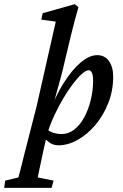

<svg xmlns="http://www.w3.org/2000/svg" viewBox="-116 -699 596 934"><path d="M-95.7 214.8 -90.8 179.7 -26.4 164.1Q-21.5 147.5 -14.6 119.6Q-7.8 91.8 1 56.6L62.5 -183.6L155.3 -593.8L85 -603.5L91.8 -634.8L248 -678.7L265.6 -664.1Q256.8 -632.8 249.5 -606.4Q242.2 -580.1 237.8 -561Q233.4 -542 229.5 -528.3L197.3 -393.6Q189.5 -357.4 179.2 -320.8Q168.9 -284.2 157.2 -240.7Q145.5 -197.3 129.9 -142.6H121.1Q152.3 -229.5 192.9 -293.9Q233.4 -358.4 275.9 -394.5Q318.4 -430.7 356.4 -430.7Q393.6 -430.7 414.1 -401.9Q434.6 -373 434.6 -326.2Q434.6 -257.8 410.6 -197.3Q386.7 -136.7 347.7 -90.8Q308.6 -44.9 261.7 -18.6Q214.8 7.8 168.9 7.8Q142.6 7.8 123.5 -6.3Q104.5 -20.5 84 -45.9L105.5 -77.1Q121.1 -60.5 141.6 -53.7Q162.1 -46.9 183.6 -46.9Q217.8 -46.9 246.1 -69.3Q274.4 -91.8 294.4 -129.4Q314.5 -167 325.7 -213.4Q336.9 -259.8 336.9 -305.7Q336.9 -331.1 331.5 -344.2Q326.2 -357.4 315.4 -357.4Q302.7 -357.4 283.2 -340.3Q263.7 -323.2 240.7 -293.5Q217.8 -263.7 194.3 -224.6Q170.9 -185.5 149.9 -141.1Q128.9 -96.7 114.3 -49.8L110.4 -33.2L97.7 21.5Q85 83 77.1 118.2Q69.3 153.3 67.4 164.1L144.5 179.7L134.8 214.8Z"/></svg>

Font: Crimson Pro ExtraLight Medium
Style: Italic
Weight: 500
Italic angle: -12°
Version: Version 1.002